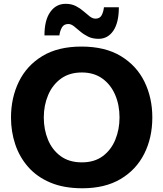

<svg xmlns="http://www.w3.org/2000/svg" viewBox="-20 -971 854 1004"><path d="M410.5 13.5Q314 13.5 243.5 -16.2Q173 -46 127.5 -97.8Q82 -149.5 59.8 -216Q37.5 -282.5 37.5 -356Q37.5 -460 78.8 -544.2Q120 -628.5 201.8 -678Q283.5 -727.5 406 -727.5Q530 -727.5 612.2 -677.5Q694.5 -627.5 735.5 -543.5Q776.5 -459.5 776.5 -357Q776.5 -250.5 734.2 -166.8Q692 -83 610.5 -34.8Q529 13.5 410.5 13.5ZM408 -122Q474 -122 517.8 -154.8Q561.5 -187.5 583.2 -241Q605 -294.5 605 -357Q605 -422.5 581.8 -476Q558.5 -529.5 514.5 -560.8Q470.5 -592 408 -592Q343 -592 298.8 -559.8Q254.5 -527.5 231.8 -474Q209 -420.5 209 -357Q209 -293.5 231 -240.2Q253 -187 297.2 -154.5Q341.5 -122 408 -122ZM495.5 -768Q464 -768 440.8 -779.5Q417.5 -791 399.5 -806.5Q381.5 -822 366.5 -833.8Q351.5 -845.5 337.5 -845.5Q314 -845.5 303.8 -827.5Q293.5 -809.5 290.5 -786H212.5Q212.5 -865.5 242.8 -908.2Q273 -951 323.5 -951Q354 -951 376.8 -939.2Q399.5 -927.5 417 -912Q434.5 -896.5 449.5 -885Q464.5 -873.5 479.5 -873.5Q502 -873.5 511.5 -891.2Q521 -909 523.5 -933H601.5Q601.5 -853 572.8 -810.5Q544 -768 495.5 -768Z"/></svg>

Font: Commissioner
Style: Bold
Weight: 700
Designer: Kostas Bartsokas
Foundry: Kostas Bartsokas
Version: Version 1.000; ttfautohint (v1.8.3)